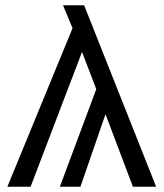

<svg xmlns="http://www.w3.org/2000/svg" viewBox="-20 -708 620 728"><path d="M572 0H484L380 -275L285 0H207L345 -370L291 -511L96 0H8L255 -601L219 -688H299Z"/></svg>

Font: FiraGO Book
Style: Regular
Weight: 350
Designer: bBox Type
Foundry: bBox Type GmbH
Version: Version 1.001;PS 001.001;hotconv 1.0.88;makeotf.lib2.5.64775